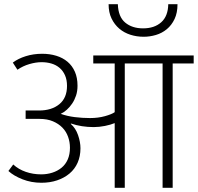

<svg xmlns="http://www.w3.org/2000/svg" viewBox="-20 -894 942 914"><path d="M825 -874Q825 -833 811 -803.5Q797 -774 774 -755Q751 -736 722 -727.5Q693 -719 664 -719Q631 -719 601 -728.5Q571 -738 548 -757.5Q525 -777 511 -806Q497 -835 497 -874H541Q543 -814 576 -786.5Q609 -759 661 -759Q715 -759 747.5 -788Q780 -817 781 -874ZM41 -596Q66 -615 102.5 -626.5Q139 -638 181 -638Q217 -638 248 -628.5Q279 -619 301.5 -600Q324 -581 336.5 -552.5Q349 -524 349 -486Q349 -460 342 -439Q335 -418 323.5 -401Q312 -384 298 -371.5Q284 -359 269 -352Q300 -341 336 -336.5Q372 -332 409 -332Q447 -332 479.5 -341Q512 -350 526 -360V-592H424V-630H902V-592H802V0H754V-592H574V0H526V-308Q507 -300 479.5 -294.5Q452 -289 426 -289Q368 -289 318 -306L317 -304Q340 -284 351.5 -251Q363 -218 363 -188Q363 -150 349.5 -119.5Q336 -89 311 -68Q286 -47 252 -35.5Q218 -24 177 -24Q129 -24 87 -40.5Q45 -57 20 -80L43 -111Q68 -88 102.5 -76Q137 -64 176 -64Q204 -64 229 -72Q254 -80 273 -95.5Q292 -111 302.5 -135Q313 -159 313 -191Q313 -218 304 -243Q295 -268 277 -286.5Q259 -305 232 -316.5Q205 -328 169 -328H102V-368H166Q226 -368 262.5 -398Q299 -428 299 -485Q299 -514 289.5 -535.5Q280 -557 263.5 -571Q247 -585 225 -591.5Q203 -598 178 -598Q151 -598 120 -589Q89 -580 63 -562Z"/></svg>

Font: Mukta ExtraLight
Style: Regular
Weight: 275
Designer: Girish Dalvi and Yashodeep Gholap
Foundry: Ek Type
Version: Version 2.538;PS 1.002;hotconv 16.6.51;makeotf.lib2.5.65220;